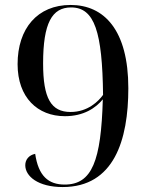

<svg xmlns="http://www.w3.org/2000/svg" viewBox="-20 -744 599 775"><path d="M233 11C440 11 498 -178 498 -388C498 -623 400 -724 265 -724C131 -724 51 -629 51 -485C51 -350 132 -275 242 -275C318 -275 366 -308 395 -343C388 -95 352 1 241 1C175 1 135 -34 122 -123C97 -118 82 -100 82 -77C82 -33 133 11 233 11ZM265 -292C186 -292 154 -347 154 -488C154 -651 190 -714 267 -714C362 -714 393 -615 396 -361C378 -336 335 -292 265 -292Z"/></svg>

Font: Noto Serif Display
Style: Regular
Weight: 400
Designer: Monotype Design Team
Foundry: Monotype Imaging Inc.
Version: Version 2.009